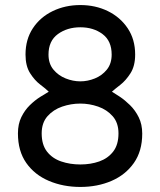

<svg xmlns="http://www.w3.org/2000/svg" viewBox="-20 -730 633 760"><path d="M298 10Q230 10 173.5 -14Q117 -38 84 -85Q51 -132 51 -202Q51 -239 64.5 -266.5Q78 -294 98 -313.5Q118 -333 138.5 -346Q159 -359 173 -367Q162 -378 139.5 -395Q117 -412 99 -440.5Q81 -469 81 -514Q81 -574 110 -618Q139 -662 188.5 -686Q238 -710 298 -710Q358 -710 407 -686Q456 -662 485.5 -618Q515 -574 515 -514Q515 -469 496.5 -440Q478 -411 456 -394Q434 -377 423 -367Q435 -360 454.5 -347Q474 -334 494.5 -314Q515 -294 529 -266Q543 -238 543 -201Q543 -132 510 -85Q477 -38 421.5 -14Q366 10 298 10ZM298 -408Q327 -408 355.5 -419.5Q384 -431 403 -454.5Q422 -478 422 -514Q422 -568 386 -595Q350 -622 298 -622Q246 -622 209 -595Q172 -568 172 -514Q172 -478 191.5 -454.5Q211 -431 240 -419.5Q269 -408 298 -408ZM298 -79Q339 -79 373 -91Q407 -103 428 -130Q449 -157 449 -202Q449 -244 426 -270Q403 -296 368.5 -308Q334 -320 298 -320Q261 -320 226 -308Q191 -296 168 -270Q145 -244 145 -202Q145 -157 166 -130Q187 -103 222 -91Q257 -79 298 -79Z"/></svg>

Font: Haskoy Medium
Style: Regular
Weight: 500
Designer: Ertekin Erdin
Foundry: Ertekin Erdin
Version: Version 1.500; ttfautohint (v1.8.3)